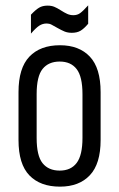

<svg xmlns="http://www.w3.org/2000/svg" viewBox="-20 -696 448 724"><path d="M49.8 -168V-348.6Q49.8 -439.5 90.8 -482.4Q131.8 -525.4 206.1 -525.4Q278.3 -525.4 318.8 -482.4Q359.4 -439.5 359.4 -348.6V-168Q359.4 -78.1 318.8 -35.2Q278.3 7.8 206.1 7.8Q131.8 7.8 90.8 -34.7Q49.8 -77.1 49.8 -168ZM291 -175.8V-340.8Q291 -407.2 269 -435.5Q247.1 -463.9 205.1 -463.9Q163.1 -463.9 140.6 -436Q118.2 -408.2 118.2 -340.8V-175.8Q118.2 -108.4 140.6 -80.6Q163.1 -52.7 205.1 -52.7Q247.1 -52.7 269 -81.5Q291 -110.4 291 -175.8ZM96.7 -640.6Q114.3 -659.2 127.4 -667Q140.6 -674.8 159.2 -674.8Q173.8 -674.8 184.6 -670.4Q195.3 -666 209 -657.2Q222.7 -648.4 233.4 -643.6Q244.1 -638.7 256.8 -638.7Q271.5 -638.7 282.2 -646.5Q293 -654.3 312.5 -675.8V-606.4Q296.9 -587.9 283.7 -580.1Q270.5 -572.3 251 -572.3Q235.4 -572.3 223.6 -577.1Q211.9 -582 196.3 -590.8Q182.6 -598.6 174.3 -603Q166 -607.4 156.2 -607.4Q140.6 -607.4 127.9 -599.1Q115.2 -590.8 96.7 -569.3Z"/></svg>

Font: Altinn-DIN Condensed
Style: Regular
Weight: 400
Width: 3
Designer: Charles Nix
Foundry: Altinn
Version: Version 2.00